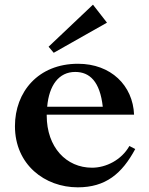

<svg xmlns="http://www.w3.org/2000/svg" viewBox="-20 -791 638 822"><path d="M210 -565 188 -591 378 -771 438 -694ZM44 -251C44 -86 172 11 313 11C432 11 502 -47 559 -153L534 -166C500 -106 434 -73 374 -73C264 -73 180 -160 180 -297V-300H554C549 -425 455 -518 314 -518C143 -518 44 -397 44 -251ZM182 -334C190 -426 232 -483 302 -483C364 -483 408 -442 420 -334Z"/></svg>

Font: Ortica Linear
Style: Bold
Weight: 700
Designer: Benedetta Bovani
Foundry: Collletttivo
Version: Version 2.000;Glyphs 3.1.2 (3151)